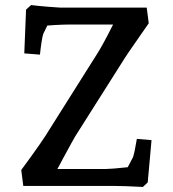

<svg xmlns="http://www.w3.org/2000/svg" viewBox="-20 -735 683 759"><path d="M430 0H72L64 -63Q151 -181 176 -224L362 -519Q386 -556 427 -638H252Q232 -638 196 -636L167 -634L151 -601Q148 -593 144 -567Q140 -541 138 -519L76 -524L83 -697L103 -715L129 -712Q168 -708 217 -705H560L568 -643L536 -597Q481 -519 461 -486L278 -197Q270 -184 230 -110L207 -67H399Q420 -67 485 -74Q504 -109 506 -114Q512 -132 521 -186L579 -181L564 -14L545 4Q469 0 430 0Z"/></svg>

Font: Andada Pro SemiBold
Style: Regular
Weight: 600
Designer: Carolina Giovagnoli
Foundry: Huerta Tipografica
Version: Version 3.005